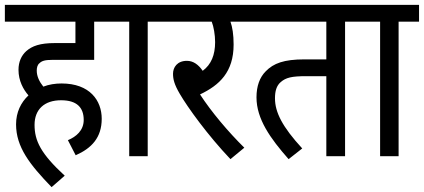

<svg xmlns="http://www.w3.org/2000/svg" viewBox="-20 -642 1742 789"><path d="M259 -66 291 -4C357 -33 398 -77 398 -154C398 -229 349 -299 233 -299C207 -299 181 -295 158 -286C142 -306 131 -328 131 -352C131 -364 134 -376 142 -382C152 -392 165 -396 196 -396H367V-553H452V-622H0V-553H290V-465H206C144 -465 112 -453 88 -432C68 -414 56 -388 56 -355C56 -310 76 -274 97 -250C66 -221 46 -181 46 -131C46 -38 102 34 192 127L246 80C147 -11 122 -64 122 -129C122 -192 162 -230 231 -230C296 -230 324 -200 324 -149C324 -106 293 -80 259 -66Z M587 -553H671V-622H439V-553H511V0H587Z M984 -35C918 -100 848 -183 802 -254C882 -292 940 -346 940 -459C940 -500 935 -531 927 -553H1010V-622H659V-553H850C858 -533 864 -499 864 -469C864 -416 848 -377 813 -351C795 -377 774 -392 748 -392C708 -392 691 -365 691 -339C691 -317 696 -295 719 -256C751 -201 833 -87 927 12Z M1398 -553H1482V-622H997V-553H1321V-398H1231C1147 -398 1104 -382 1072 -349C1047 -324 1034 -288 1034 -242C1034 -153 1091 -73 1166 12L1222 -32C1140 -121 1110 -181 1110 -238C1110 -267 1116 -290 1134 -305C1155 -323 1178 -329 1239 -329H1321V0H1398Z M1618 -553H1702V-622H1470V-553H1542V0H1618Z"/></svg>

Font: Noto Sans Condensed
Style: Regular
Weight: 400
Width: 3
Designer: Monotype Design Team
Foundry: Monotype Imaging Inc.
Version: Version 2.013